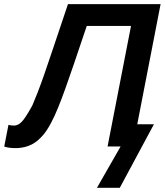

<svg xmlns="http://www.w3.org/2000/svg" viewBox="-78 -708 796 928"><path d="M666 -107.4 501 199.7H390.6L504.9 0H441.9L555.2 -582.5H341.3Q304.2 -471.7 278.8 -397.5Q253.4 -323.2 239.7 -285.2Q219.7 -229 202.4 -186.8Q185.1 -144.5 169.9 -116.2Q157.7 -92.8 145.3 -74.7Q132.8 -56.6 119.1 -43Q91.8 -14.6 59.6 -2.9Q27.3 8.8 -6.8 7.8Q-34.2 7.8 -57.6 0.5L-37.1 -104.5Q-25.4 -101.1 -10.3 -101.1Q2.4 -101.1 14.6 -108.9Q26.9 -116.7 41.7 -137.7Q56.6 -158.7 78.1 -197.8Q89.4 -223.6 103.8 -260.7Q118.2 -297.9 135.3 -346.7Q150.4 -390.6 179.2 -475.8Q208 -561 250.5 -688H698.2L585.4 -107.4Z"/></svg>

Font: Arimo SemiBold
Style: Italic
Weight: 600
Italic angle: -12°
Version: Version 1.33